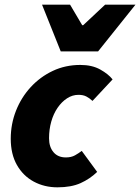

<svg xmlns="http://www.w3.org/2000/svg" viewBox="-20 -790 600 822"><path d="M226 12Q170 12 124.5 -12.5Q79 -37 52.5 -83.5Q26 -130 26 -196Q26 -259 48.5 -316Q71 -373 111.5 -417Q152 -461 206 -486.5Q260 -512 324 -512Q374 -512 409 -492.5Q444 -473 462 -450L376 -358Q363 -370 349.5 -377Q336 -384 316 -384Q290 -384 267 -369Q244 -354 226.5 -328.5Q209 -303 199.5 -269.5Q190 -236 190 -198Q190 -161 209 -138.5Q228 -116 262 -116Q285 -116 301 -125Q317 -134 330 -144L396 -54Q365 -24 325 -6Q285 12 226 12ZM240 -570 160 -770H280L332 -682H336L430 -770H560L400 -570Z"/></svg>

Font: Source Sans 3 Black
Style: Italic
Weight: 900
Italic angle: -11°
Designer: Paul D. Hunt
Foundry: Adobe
Version: Version 3.052;hotconv 1.1.0;makeotfexe 2.6.0